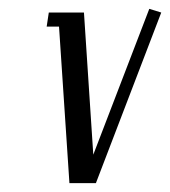

<svg xmlns="http://www.w3.org/2000/svg" viewBox="-20 -412 383 432"><path d="M85 -352.1 89.8 -383.8H168.9L189.9 -64L315.9 -392.1L342.8 -383.8L195.8 0H136.2L112.8 -352.1Z"/></svg>

Font: Gawaa
Style: Italic
Weight: 400
Designer: T. Christopher White
Version: Version 1.0